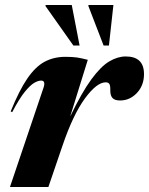

<svg xmlns="http://www.w3.org/2000/svg" viewBox="-20 -752 599 772"><path d="M155 -399.5Q159.5 -412 157.5 -420Q155.5 -428 145.5 -428Q133.5 -428 117.5 -418.8Q101.5 -409.5 79.5 -382.5Q57.5 -355.5 29 -301L23 -304Q57 -388.5 89.8 -436.2Q122.5 -484 159.5 -503.8Q196.5 -523.5 243 -523.5Q271.5 -523.5 289.8 -520.8Q308 -518 333 -511.5L262 -283Q308.5 -380 347 -432.5Q385.5 -485 419.2 -505Q453 -525 485.5 -525Q559 -525 559 -454Q559 -408.5 530.5 -378.2Q502 -348 463 -348Q441.5 -348 432.5 -357.8Q423.5 -367.5 423.5 -387.5Q424 -407.5 419.8 -414.2Q415.5 -421 405 -421Q369 -421 321.2 -355.8Q273.5 -290.5 231 -165.5L174.5 0H20ZM300 -569H275L163 -727.5L163.5 -732H268.5ZM418 -569H396.5L335.5 -727.5V-732H436Z"/></svg>

Font: Newsreader Display
Style: Bold Italic
Weight: 700
Italic angle: -17°
Designer: Hugues Gentile
Foundry: Production Type
Version: Version 1.001